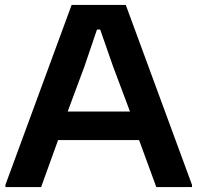

<svg xmlns="http://www.w3.org/2000/svg" viewBox="-20 -760 802 780"><path d="M2 -9 271 -740H491L760 -9V0H615L545 -191H216L147 0H2ZM508 -307 439 -491 387 -640H374L323 -490L255 -307Z"/></svg>

Font: Encode Sans Wide
Style: SemiBold
Weight: 600
Designer: Pablo Impallari, Andres Torresi
Foundry: Pablo Impallari, Andres Torresi
Version: Version 1.000; ttfautohint (v1.00) -l 8 -r 50 -G 200 -x 14 -